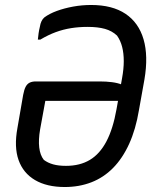

<svg xmlns="http://www.w3.org/2000/svg" viewBox="-20 -736 640 771"><path d="M346 -716Q431 -716 484 -680.5Q537 -645 556.5 -578Q576 -511 560 -417L538 -294Q525 -216 498.5 -158Q472 -100 434 -61.5Q396 -23 347 -4Q298 15 240 15Q168 15 120.5 -13Q73 -41 54.5 -93.5Q36 -146 50 -222L73 -355Q77 -376 83 -387.5Q89 -399 99 -404Q109 -409 124 -409H380Q407 -409 430 -406Q453 -403 470 -396L505 -405L493 -331Q410 -331 327.5 -331Q245 -331 162 -331L141 -216Q134 -175 137.5 -144Q141 -113 156 -94Q172 -82 193.5 -76Q215 -70 245 -70Q301 -70 341 -94Q381 -118 407.5 -168.5Q434 -219 448 -298L470 -421Q477 -459 477 -490.5Q477 -522 470.5 -547.5Q464 -573 450 -593Q430 -612 401.5 -620Q373 -628 332 -628Q297 -628 265.5 -623Q234 -618 204 -607Q174 -596 142 -577H132Q133 -589 135 -602.5Q137 -616 140 -628Q142 -641 146.5 -650.5Q151 -660 158 -666Q178 -681 208 -692Q238 -703 273.5 -709.5Q309 -716 346 -716Z"/></svg>

Font: Rec Mono Semicasual
Style: Italic
Weight: 400
Italic angle: -10°
Version: Version 1.085; ttfautohint (v1.8.4.7-5d5b)